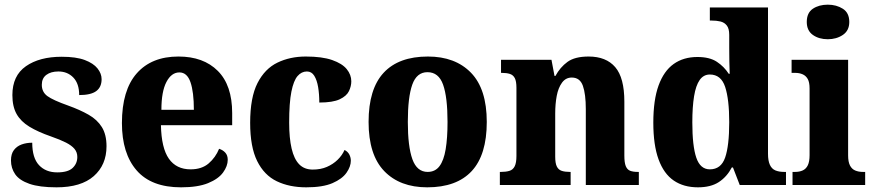

<svg xmlns="http://www.w3.org/2000/svg" viewBox="-20 -792 3742 822"><path d="M222 10Q149 10 106 -5Q63 -20 45 -46Q27 -72 27 -105Q27 -133 39.5 -149.5Q52 -166 72.5 -173.5Q93 -181 118 -181Q118 -116 147 -85Q176 -54 225 -54Q271 -54 291 -73Q311 -92 311 -120Q311 -140 299 -154.5Q287 -169 262.5 -181.5Q238 -194 198 -208Q143 -227 106 -249.5Q69 -272 51 -304Q33 -336 33 -385Q33 -468 91 -508.5Q149 -549 244 -549Q306 -549 343 -535Q380 -521 397.5 -499Q415 -477 415 -453Q415 -419 392 -402Q369 -385 319 -385Q319 -434 294 -460Q269 -486 230 -486Q198 -486 178.5 -471.5Q159 -457 159 -429Q159 -398 183 -380.5Q207 -363 272 -340Q322 -322 359 -301Q396 -280 416 -248Q436 -216 436 -166Q436 -86 381.5 -38Q327 10 222 10Z M755 10Q628 10 565 -62.5Q502 -135 502 -265Q502 -406 565.5 -478Q629 -550 744 -550Q851 -550 912.5 -488.5Q974 -427 974 -308V-256H669Q671 -158 703 -112.5Q735 -67 796 -67Q844 -67 873.5 -92.5Q903 -118 918 -155Q934 -150 944.5 -138.5Q955 -127 955 -108Q955 -81 935 -53.5Q915 -26 871 -8Q827 10 755 10ZM810 -322Q810 -398 795.5 -440Q781 -482 748 -482Q714 -482 692.5 -441Q671 -400 671 -322Z M1291 10Q1219 10 1165 -16Q1111 -42 1081 -102.5Q1051 -163 1051 -266Q1051 -375 1082.5 -436.5Q1114 -498 1168 -524Q1222 -550 1289 -550Q1359 -550 1402 -535Q1445 -520 1464.5 -496Q1484 -472 1484 -444Q1484 -423 1474 -402Q1464 -381 1434.5 -367Q1405 -353 1347 -353Q1347 -389 1342 -419Q1337 -449 1325.5 -467.5Q1314 -486 1294 -486Q1271 -486 1254 -466.5Q1237 -447 1227.5 -399.5Q1218 -352 1218 -267Q1218 -201 1228.5 -156Q1239 -111 1261 -88.5Q1283 -66 1319 -66Q1353 -66 1379.5 -77.5Q1406 -89 1425.5 -108Q1445 -127 1455 -150Q1469 -143 1475.5 -130.5Q1482 -118 1482 -104Q1482 -79 1463.5 -52.5Q1445 -26 1403.5 -8Q1362 10 1291 10Z M1809 10Q1692 10 1625 -59.5Q1558 -129 1558 -270Q1558 -411 1622.5 -480.5Q1687 -550 1812 -550Q1929 -550 1996.5 -480.5Q2064 -411 2064 -270Q2064 -129 1999.5 -59.5Q1935 10 1809 10ZM1811 -56Q1843 -56 1861.5 -80.5Q1880 -105 1888 -153Q1896 -201 1896 -270Q1896 -376 1877 -429.5Q1858 -483 1810 -483Q1764 -483 1745 -429.5Q1726 -376 1726 -270Q1726 -165 1745.5 -110.5Q1765 -56 1811 -56Z M2120 0V-56H2125Q2146 -56 2161 -60.5Q2176 -65 2183.5 -80Q2191 -95 2191 -124V-416Q2191 -444 2184 -457.5Q2177 -471 2163 -475.5Q2149 -480 2129 -480H2125V-536H2341L2354 -467H2358Q2378 -504 2409.5 -527Q2441 -550 2500 -550Q2575 -550 2614 -504.5Q2653 -459 2653 -357V-126Q2653 -96 2659 -81Q2665 -66 2677.5 -61Q2690 -56 2711 -56H2715V0H2488V-325Q2488 -389 2475.5 -424.5Q2463 -460 2428 -460Q2402 -460 2386 -438Q2370 -416 2363.5 -381.5Q2357 -347 2357 -306V-121Q2357 -93 2364 -79Q2371 -65 2385 -60.5Q2399 -56 2419 -56H2423V0Z M2968 10Q2907 10 2864.5 -19Q2822 -48 2799.5 -109.5Q2777 -171 2777 -267Q2777 -364 2799.5 -426Q2822 -488 2864 -518Q2906 -548 2966 -548Q3018 -548 3049 -527.5Q3080 -507 3100 -476H3104Q3103 -499 3102.5 -529.5Q3102 -560 3102 -588V-643Q3102 -670 3091.5 -683Q3081 -696 3064.5 -700Q3048 -704 3027 -704H3019V-760H3268V-134Q3268 -104 3276 -86.5Q3284 -69 3299.5 -62.5Q3315 -56 3337 -56H3345V0H3147L3118 -75H3113Q3092 -35 3057.5 -12.5Q3023 10 2968 10ZM3019 -67Q3067 -67 3084.5 -117.5Q3102 -168 3102 -269Q3102 -367 3084.5 -420Q3067 -473 3019 -473Q2992 -473 2975.5 -449.5Q2959 -426 2951.5 -380Q2944 -334 2944 -268Q2944 -167 2961 -117Q2978 -67 3019 -67Z M3373 0V-56H3384Q3403 -56 3417 -62.5Q3431 -69 3438.5 -84.5Q3446 -100 3446 -128V-413Q3446 -440 3438 -454Q3430 -468 3416 -474Q3402 -480 3385 -480H3369V-536H3611V-127Q3611 -99 3619 -83.5Q3627 -68 3641.5 -62Q3656 -56 3674 -56H3684V0ZM3524 -624Q3486 -624 3460 -642.5Q3434 -661 3434 -698Q3434 -737 3460 -754.5Q3486 -772 3524 -772Q3561 -772 3588.5 -754.5Q3616 -737 3616 -698Q3616 -661 3588.5 -642.5Q3561 -624 3524 -624Z"/></svg>

Font: Noto Serif Khmer SemiCondensed ExtraBold
Style: Regular
Weight: 800
Width: 4
Designer: Danh Hong and the Monotype Design Team
Foundry: Monotype Imaging Inc.
Version: Version 2.004